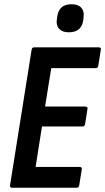

<svg xmlns="http://www.w3.org/2000/svg" viewBox="-20 -876 491 896"><path d="M36.3 0Q25.1 0 26.9 -11.4L127.5 -643.6Q129.5 -655 138.9 -655H440.5Q452.9 -655 450.5 -643.6L438.6 -569.5Q437.2 -558.1 426.6 -558.1H219.2L190.3 -378.7H378.1Q390.5 -378.7 388.1 -366.7L377.1 -297.1Q375.7 -285.8 365.2 -285.8H175.9L146.1 -96.9H351.7Q363.7 -96.9 361.7 -85.9L349.7 -11.4Q347.9 0 337.7 0ZM301.1 -725.3Q272 -725.3 256.8 -740.5Q241.7 -755.8 245.1 -783.7L247.1 -797.7Q254.3 -856.2 313.7 -856.2Q343.8 -856.2 358.7 -840.7Q373.5 -825.2 370.1 -797.3L368.7 -783.4Q361.5 -725.3 301.1 -725.3Z"/></svg>

Font: Sofia Sans Condensed
Style: Italic
Weight: 400
Italic angle: -9°
Designer: Botio Nikoltchev, Ani Petrova
Foundry: lettersoup
Version: Version 4.101